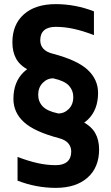

<svg xmlns="http://www.w3.org/2000/svg" viewBox="-20 -760 540 930"><path d="M260 -210Q291 -210 313 -232Q335 -254 335 -290Q335 -322 314 -345Q293 -368 240 -380Q163 -397 119.5 -420Q76 -443 58 -476Q40 -509 40 -555Q40 -641 95.5 -690.5Q151 -740 250 -740Q345 -740 435 -705V-590Q383 -610 338 -620Q293 -630 250 -630Q213 -630 194 -613.5Q175 -597 175 -565Q175 -541 189.5 -524.5Q204 -508 235 -500Q354 -469 404.5 -422Q455 -375 455 -310Q455 -228 405.5 -180.5Q356 -133 260 -125ZM250 150Q155 150 65 115V0Q117 20 162 30Q207 40 250 40Q287 40 306 23Q325 6 325 -26Q325 -49 310.5 -66Q296 -83 265 -91Q147 -122 96 -168.5Q45 -215 45 -281Q45 -362 94 -410Q143 -458 240 -466V-381Q209 -381 187 -358.5Q165 -336 165 -301Q165 -268 186.5 -245Q208 -222 260 -211Q337 -194 380.5 -170.5Q424 -147 442 -114Q460 -81 460 -36Q460 51 404 100.5Q348 150 250 150Z"/></svg>

Font: M PLUS Code Latin
Style: Bold
Weight: 700
Designer: Coji Morishita
Foundry: UNDERFOREST DESIGN
Version: Version 1.002; ttfautohint (v1.8.3)